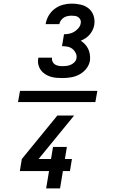

<svg xmlns="http://www.w3.org/2000/svg" viewBox="-20 -875 640 1065"><path d="M327 -442Q309 -442 292 -443.5Q275 -445 259.5 -450Q244 -455 230 -464Q216 -473 206.5 -486Q197 -499 193 -515.5Q189 -532 192 -549Q192 -551 192.5 -552Q193 -553 193 -555H269Q269 -554 269 -553.5Q269 -553 268 -552Q267 -542 272 -532Q277 -522 285.5 -517Q294 -512 305 -510Q316 -508 327 -508Q338 -508 350 -509.5Q362 -511 373 -516Q384 -521 393 -530Q402 -539 404 -551Q407 -567 400 -581Q393 -595 381.5 -604Q370 -613 355 -616Q340 -619 324 -619L335 -685Q349 -685 364 -688Q379 -691 392 -699Q405 -707 415.5 -719.5Q426 -732 428 -747Q430 -757 426 -765.5Q422 -774 414.5 -779.5Q407 -785 397.5 -786.5Q388 -788 378 -788Q367 -788 356 -786Q345 -784 335 -778Q325 -772 318 -762Q311 -752 309 -741H233Q237 -766 250 -788.5Q263 -811 284 -826.5Q305 -842 329.5 -848.5Q354 -855 378 -855Q404 -855 429 -849Q454 -843 472.5 -827.5Q491 -812 499 -788Q507 -764 503 -738Q501 -724 494.5 -710Q488 -696 478 -684Q468 -672 455 -663.5Q442 -655 428 -649Q441 -641 452 -629Q463 -617 469.5 -603Q476 -589 478.5 -572.5Q481 -556 479 -539Q475 -515 459 -494.5Q443 -474 420.5 -462Q398 -450 374 -446Q350 -442 327 -442ZM236 170 252 74H90L101 7L298 -234H391L194 7H263L274 -60H351L340 7H379L368 74H329L313 170ZM80 -309 91 -371H520L509 -309Z"/></svg>

Font: Iosevka Curly MdExObl
Style: Regular
Weight: 500
Width: 7
Italic angle: -9°
Monospace: yes
Designer: Belleve Invis
Foundry: Belleve Invis
Version: Version 11.1.0; ttfautohint (v1.8.3)